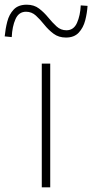

<svg xmlns="http://www.w3.org/2000/svg" viewBox="-73 -798 393 818"><path d="M105 0V-527H141V0ZM208 -638Q177 -638 155 -654.5Q133 -671 115.5 -693Q98 -715 80 -731.5Q62 -748 38 -748Q7 -748 -7 -716.5Q-21 -685 -23 -640L-53 -643Q-50 -675 -42 -706Q-34 -737 -14.5 -757.5Q5 -778 41 -778Q72 -778 93.5 -761.5Q115 -745 132.5 -723.5Q150 -702 168 -685.5Q186 -669 210 -669Q241 -669 255 -700.5Q269 -732 271 -775L300 -773Q298 -742 290 -711Q282 -680 262.5 -659Q243 -638 208 -638Z"/></svg>

Font: Shanggu Sans SC VF
Style: Regular
Weight: 250
Designer: GuiWonder
Version: Version 1.021